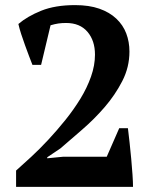

<svg xmlns="http://www.w3.org/2000/svg" viewBox="-20 -732 605 752"><path d="M141 -478H107Q101 -493 93.5 -513Q86 -533 78 -555Q70 -577 63 -598.5Q56 -620 52 -638Q87 -668 141.5 -690Q196 -712 274 -712Q329 -712 369 -698Q409 -684 435.5 -659Q462 -634 474.5 -601Q487 -568 487 -530Q487 -469 459 -414.5Q431 -360 390 -312.5Q349 -265 302 -224.5Q255 -184 217 -151L165 -116V-112L226 -118H398L447 -230H481Q484 -206 487.5 -174Q491 -142 494 -109.5Q497 -77 499 -47.5Q501 -18 501 0H43V-64Q69 -87 102 -117.5Q135 -148 169 -184.5Q203 -221 236 -262Q269 -303 295 -345.5Q321 -388 336.5 -432Q352 -476 352 -518Q352 -573 322.5 -607.5Q293 -642 239 -642Q222 -642 208.5 -640Q195 -638 178 -633Z"/></svg>

Font: PTSerif
Style: Bold
Weight: 700
Designer: A.Korolkova, O.Umpeleva, V.Yefimov
Foundry: ParaType Ltd
Version: Version 1.000W OFL; ttfautohint (v1.2) -l 8 -r 50 -G 200 -x 